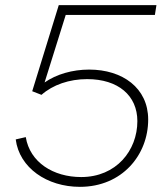

<svg xmlns="http://www.w3.org/2000/svg" viewBox="-20 -720 643 745"><path d="M290 5C454 5 555 -119 555 -256C555 -379 455 -450 326 -450C261 -450 199 -432 153 -400L235 -662H581L587 -700H208L105 -366L141 -352C185 -391 249 -413 318 -413C439 -413 513 -349 513 -250C513 -136 431 -33 295 -33C187 -33 96 -90 80 -188L41 -179C55 -69 162 5 290 5Z"/></svg>

Font: Fixel Display 20240404 ExLight
Style: Italic
Weight: 200
Italic angle: -10°
Designer: AlfaBravo + MacPaw
Foundry: Kyrylo Tkachov, Marchela Mozhyna, Serhii Makarenko, Maria Weinstein, Zakhar Kryvoshyya
Version: Version 1.211;Glyphs 3.2 (3225)